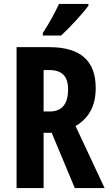

<svg xmlns="http://www.w3.org/2000/svg" viewBox="-20 -953 552 973"><path d="M428 -924V-933H279C258 -888 232 -839 197 -786V-773H290C336 -816 401 -886 428 -924ZM230 -714H64V0H201V-280H242L359 0H510L363 -314C433 -356 465 -419 465 -507C465 -645 388 -714 230 -714ZM229 -598C294 -598 325 -567 325 -500C325 -425 293 -388 232 -388H201V-598Z"/></svg>

Font: Noto Sans Ethiopic ExtraCondensed
Style: Bold
Weight: 700
Width: 2
Designer: Monotype Design Team
Foundry: Monotype Imaging Inc.
Version: Version 2.102